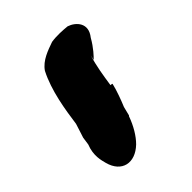

<svg xmlns="http://www.w3.org/2000/svg" viewBox="-97 -153 323 323"><g transform="rotate(-45 64.5 9.0)"><path d="M-2 57C-10 77 -5 92 -3 100C5 130 32 136 55 114C65 104 74 89 80 72L81 71L85 55C90 43 96 27 99 14C99 14 99 13 95 13C98 -7 101 -27 107 -46L105 -37C109 -41 119 -51 128 -67C144 -87 129 -103 114 -108C104 -109 90 -110 77 -108C63 -103 44 -97 34 -82C18 -51 12 -11 8 18C6 25 3 33 0 43Z"/></g></svg>

Font: Stray Cat
Style: BlkObl
Weight: 900
Version: Version 1.0